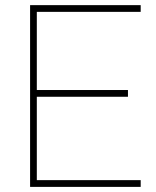

<svg xmlns="http://www.w3.org/2000/svg" viewBox="-20 -731 609 751"><path d="M124 -26.4V-352.5H480.5V-378.9H124V-684.6H530.3V-710.9H97.7V0H530.3V-26.4Z"/></svg>

Font: Vazirmatn Thin
Style: Regular
Weight: 100
Designer: Saber Rastikerdar
Foundry: Saber Rastikerdar
Version: Version 33.003